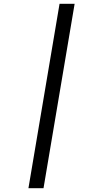

<svg xmlns="http://www.w3.org/2000/svg" viewBox="-20 -843 540 1006"><path d="M129 143 292 -823H371L208 143Z"/></svg>

Font: iosevka_custom_sans_ss08
Style: Italic
Weight: 400
Italic angle: -10°
Designer: Belleve Invis
Foundry: Belleve Invis
Version: Version 10.3.0; ttfautohint (v1.8.3)